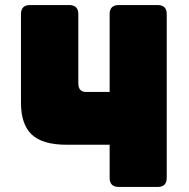

<svg xmlns="http://www.w3.org/2000/svg" viewBox="-20 -740 749 760"><path d="M414 -167H245Q148 -167 105.5 -207.5Q63 -248 63 -333V-684Q63 -720 99 -720H254Q290 -720 290 -684V-410Q290 -376 321 -376H414V-684Q414 -720 450 -720H604Q640 -720 640 -684V-36Q640 0 604 0H450Q414 0 414 -36Z"/></svg>

Font: Bungee Spice
Style: Regular
Weight: 400
Designer: David Jonathan Ross
Foundry: David Jonathan Ross
Version: Version 2.000